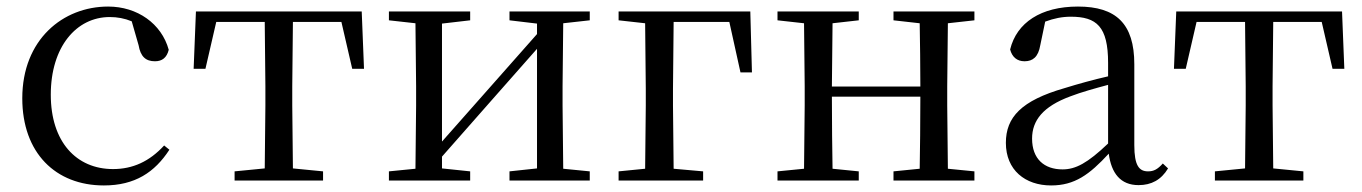

<svg xmlns="http://www.w3.org/2000/svg" viewBox="-20 -551 4156 586"><path d="M297 15C392 15 452 -25 497 -94L481 -107C436 -58 385 -35 325 -35C213 -35 135 -118 135 -262C135 -408 213 -499 315 -499C338 -499 360 -495 382 -486L403 -413C409 -378 425 -364 453 -364C475 -364 489 -375 495 -399C473 -479 399 -531 310 -531C172 -531 48 -430 48 -251C48 -84 150 15 297 15Z M787 0H966V-28L874 -37L872 -229V-288L874 -484H1022L1055 -341H1091L1084 -516H578L571 -341H607L640 -484H788L790 -288V-229L788 -37L696 -28V0Z M1535 -489 1619 -479V-447L1459 -266L1329 -119V-479L1415 -489V-516H1167V-489L1248 -480L1250 -288V-229L1248 -36L1167 -28V0H1415V-28L1329 -37V-73L1484 -249L1619 -402V-37L1535 -28V0H1780V-28L1699 -36L1697 -229V-288L1699 -480L1780 -489V-516H1535Z M1868 -489 1949 -480 1951 -280V-229L1949 -36L1868 -28V0H2126V-28L2036 -36L2034 -229V-280L2036 -484H2206L2240 -330H2275L2270 -516H1868Z M2707 -489 2787 -480C2788 -426 2789 -346 2789 -287H2519L2521 -480L2601 -489V-516H2353V-489L2434 -480L2436 -288V-229L2434 -36L2353 -28V0H2601V-28L2521 -36C2520 -92 2519 -177 2519 -256H2789C2789 -177 2788 -92 2787 -36L2707 -28V0H2954V-28L2873 -36L2871 -229V-288L2873 -480L2954 -489V-516H2707Z M3455 14C3494 14 3524 -2 3545 -37L3529 -52C3513 -34 3501 -28 3484 -28C3457 -28 3442 -45 3442 -108V-355C3442 -479 3386 -531 3270 -531C3157 -531 3083 -482 3063 -400C3069 -377 3084 -364 3107 -364C3132 -364 3149 -377 3155 -413L3170 -485C3197 -495 3222 -500 3248 -500C3327 -500 3362 -470 3362 -359V-318C3318 -308 3271 -295 3229 -282C3097 -244 3050 -193 3050 -115C3050 -32 3109 15 3188 15C3260 15 3305 -18 3364 -82C3372 -22 3400 14 3455 14ZM3362 -113C3299 -53 3263 -34 3223 -34C3167 -34 3130 -66 3130 -128C3130 -183 3163 -226 3247 -257C3281 -270 3321 -281 3362 -292Z M3779 0H3958V-28L3866 -37L3864 -229V-288L3866 -484H4014L4047 -341H4083L4076 -516H3570L3563 -341H3599L3632 -484H3780L3782 -288V-229L3780 -37L3688 -28V0Z"/></svg>

Font: Noto Serif CJK TC
Style: Regular
Weight: 400
Designer: Ryoko NISHIZUKA 西塚涼子 (kana & ideographs); Frank Grießhammer (Latin, Greek & Cyrillic); Wenlong ZHANG 张文龙 (bopomofo); San
Foundry: Adobe
Version: Version 2.001;hotconv 1.1.0;makeotfexe 2.6.0